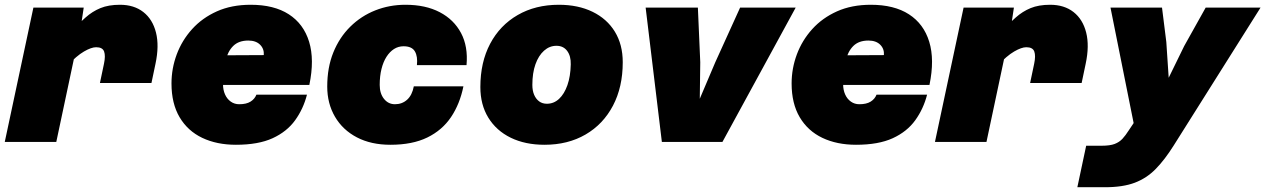

<svg xmlns="http://www.w3.org/2000/svg" viewBox="-38 -595 5305 805"><path d="M381 -247 398 -328Q405 -361 398.5 -379Q392 -397 365 -397Q345 -397 314 -379Q283 -361 245 -320L257 -462Q292 -496 320.5 -521.5Q349 -547 383 -561Q417 -575 465 -575Q524 -575 563 -544.5Q602 -514 616 -458.5Q630 -403 614 -328L597 -247ZM-18 0 102 -563H313L302 -490L198 0Z M951 12Q871 12 810 -17Q749 -46 715 -103.5Q681 -161 681 -245Q681 -308 703 -367Q725 -426 767.5 -473Q810 -520 871.5 -547.5Q933 -575 1013 -575Q1111 -575 1173 -535Q1235 -495 1258 -420Q1281 -345 1259 -239H836L864 -363L1068 -364Q1070 -390 1052.5 -407.5Q1035 -425 1003 -425Q963 -425 940 -402.5Q917 -380 907 -339Q897 -298 897 -242Q897 -218 905.5 -199Q914 -180 929.5 -169Q945 -158 965 -158Q995 -158 1012.5 -169Q1030 -180 1037 -198H1249Q1234 -139 1199.5 -91Q1165 -43 1105 -15.5Q1045 12 951 12Z M1599 12Q1518 12 1458.5 -19Q1399 -50 1366.5 -105.5Q1334 -161 1334 -232Q1334 -312 1359.5 -375Q1385 -438 1430.5 -483Q1476 -528 1535.5 -551.5Q1595 -575 1662 -575Q1746 -575 1805.5 -544Q1865 -513 1895 -456.5Q1925 -400 1918 -322H1710Q1714 -358 1701.5 -379.5Q1689 -401 1654 -401Q1632 -401 1614 -389.5Q1596 -378 1582.5 -357Q1569 -336 1561.5 -306Q1554 -276 1554 -239Q1554 -203 1572 -180.5Q1590 -158 1618 -158Q1648 -158 1669 -177Q1690 -196 1697 -233H1905Q1890 -159 1853 -104Q1816 -49 1753.5 -18.5Q1691 12 1599 12Z M2245 12Q2164 12 2103.5 -17.5Q2043 -47 2009.5 -101.5Q1976 -156 1976 -230Q1976 -334 2017 -411.5Q2058 -489 2132.5 -532Q2207 -575 2305 -575Q2386 -575 2446.5 -545.5Q2507 -516 2540 -462Q2573 -408 2573 -334Q2573 -230 2532 -152Q2491 -74 2417 -31Q2343 12 2245 12ZM2255 -160Q2284 -160 2306 -180.5Q2328 -201 2341 -238Q2354 -275 2355 -325Q2356 -360 2340 -381.5Q2324 -403 2295 -403Q2266 -403 2243 -382.5Q2220 -362 2207 -325.5Q2194 -289 2194 -239Q2194 -215 2201.5 -197.5Q2209 -180 2222.5 -170Q2236 -160 2255 -160Z M2737 0 2669 -563H2888L2898 -334L2896 -181L2961 -334L3065 -563H3298L2991 0Z M3551 12Q3471 12 3410 -17Q3349 -46 3315 -103.5Q3281 -161 3281 -245Q3281 -308 3303 -367Q3325 -426 3367.5 -473Q3410 -520 3471.5 -547.5Q3533 -575 3613 -575Q3711 -575 3773 -535Q3835 -495 3858 -420Q3881 -345 3859 -239H3436L3464 -363L3668 -364Q3670 -390 3652.5 -407.5Q3635 -425 3603 -425Q3563 -425 3540 -402.5Q3517 -380 3507 -339Q3497 -298 3497 -242Q3497 -218 3505.5 -199Q3514 -180 3529.5 -169Q3545 -158 3565 -158Q3595 -158 3612.5 -169Q3630 -180 3637 -198H3849Q3834 -139 3799.5 -91Q3765 -43 3705 -15.5Q3645 12 3551 12Z M4281 -247 4298 -328Q4305 -361 4298.5 -379Q4292 -397 4265 -397Q4245 -397 4214 -379Q4183 -361 4145 -320L4157 -462Q4192 -496 4220.5 -521.5Q4249 -547 4283 -561Q4317 -575 4365 -575Q4424 -575 4463 -544.5Q4502 -514 4516 -458.5Q4530 -403 4514 -328L4497 -247ZM3882 0 4002 -563H4213L4202 -490L4098 0Z M4852 -419 4862 -269 4927 -402 5017 -563H5247L4883 15Q4846 74 4808 113Q4770 152 4720 171Q4670 190 4595 190H4479L4516 16H4581Q4616 16 4635.5 8.5Q4655 1 4668 -13Q4681 -27 4695 -49L4715 -79L4618 -563H4834Z"/></svg>

Font: Azeret Mono Thin Black
Style: Italic
Weight: 900
Italic angle: -12°
Version: Version 1.002